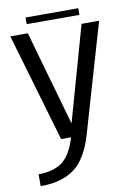

<svg xmlns="http://www.w3.org/2000/svg" viewBox="-98 -740 728 1035"><g transform="rotate(-10 266.0 -223.0)"><path d="M191.5 0H246C227.5 63 201.5 106.5 169 130.5C136 154 92.5 166 39 166V231C116.5 231 178 214 224.5 180C270.5 146 306.5 86 331.5 0L504 -592.5H408L261.5 -73L114 -592.5H18ZM116.5 -642H405V-678.5H116.5Z"/></g></svg>

Font: Anybody
Style: Regular
Weight: 400
Designer: Tyler Finck
Foundry: Etcetera Type Company
Version: Version 1.110